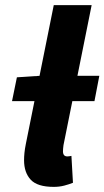

<svg xmlns="http://www.w3.org/2000/svg" viewBox="-20 -718 408 750"><path d="M27 -323 46 -416 138 -422H368L349 -323ZM190 12Q126 12 100 -16Q74 -44 74 -92Q74 -106 75.5 -121Q77 -136 81 -156L190 -698H338L228 -151Q227 -142 226.5 -137.5Q226 -133 226 -127Q226 -107 243 -107Q246 -107 249.5 -107.5Q253 -108 259 -109L265 -4Q250 2 231 7Q212 12 190 12Z"/></svg>

Font: Source Sans 3 ExtraBold
Style: Italic
Weight: 800
Italic angle: -11°
Version: Version 3.052;hotconv 1.1.0;makeotfexe 2.6.0